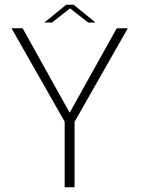

<svg xmlns="http://www.w3.org/2000/svg" viewBox="-20 -795 605 815"><path d="M254.5 0H296.5V-278L522.5 -675H475.5L276 -317H275.5L76 -675H29L254.5 -278.5ZM168.5 -699.5H201L277.5 -759.5L354 -699.5H385.5L292.5 -775H261Z"/></svg>

Font: Anybody Thin ExtraLight
Style: Regular
Weight: 250
Version: Version 1.113;gftools[0.9.25]